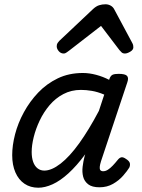

<svg xmlns="http://www.w3.org/2000/svg" viewBox="-20 -860 663 897"><path d="M159 17Q122 17 94.5 -1.5Q67 -20 52 -54.5Q37 -89 37 -135Q37 -181 50.5 -233Q64 -285 91.5 -335.5Q119 -386 158.5 -427.5Q198 -469 250 -494Q302 -519 367 -519Q397 -519 429 -510.5Q461 -502 490 -487L491 -491Q497 -507 506.5 -511Q516 -515 534 -515Q565 -515 573.5 -505.5Q582 -496 575 -476L452 -107Q447 -91 446 -80.5Q445 -70 449 -65Q453 -60 462 -60Q473 -60 484 -67Q495 -74 506.5 -86Q518 -98 530 -113Q538 -123 546.5 -125Q555 -127 568 -118Q584 -108 586.5 -98Q589 -88 584 -77Q575 -62 555.5 -39.5Q536 -17 508 -1Q480 15 445 15Q410 15 392 1Q374 -13 368.5 -34.5Q363 -56 366 -81Q369 -106 375 -129Q376 -131 376.5 -133.5Q377 -136 378 -139Q338 -85 299.5 -50Q261 -15 225.5 1Q190 17 159 17ZM128 -150Q128 -123 135 -103.5Q142 -84 155.5 -73.5Q169 -63 187 -63Q221 -63 263 -95.5Q305 -128 350 -190.5Q395 -253 442 -342L467 -418Q436 -431 409 -435.5Q382 -440 358 -440Q313 -440 276 -420.5Q239 -401 211.5 -368.5Q184 -336 165.5 -297Q147 -258 137.5 -219.5Q128 -181 128 -150ZM277 -610Q264 -610 254.5 -621Q245 -632 245 -644Q245 -653 249 -659Q253 -665 257 -669L415 -818Q429 -831 443 -835.5Q457 -840 473 -840Q486 -840 497.5 -833.5Q509 -827 515 -814L597 -661Q601 -654 602 -649Q603 -644 603 -639Q603 -627 588.5 -618.5Q574 -610 564 -610Q554 -610 548.5 -615Q543 -620 538 -626L452 -739L305 -625Q299 -621 292 -615.5Q285 -610 277 -610Z"/></svg>

Font: Playwrite AU TAS
Style: Regular
Weight: 400
Designer: Veronika Burian, José Scaglione
Foundry: TypeTogether
Version: Version 1.002